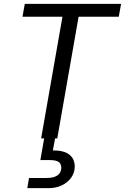

<svg xmlns="http://www.w3.org/2000/svg" viewBox="-20 -720 650 999"><path d="M194 0 305 -633H97L109 -700H610L598 -633H389L278 0ZM122 259 131 206H223Q260 206 279 192.5Q298 179 299 154Q299 132 285 122.5Q271 113 240 113H190L211 -7H268L255 63Q290 62 315.5 71Q341 80 355 99Q369 118 369 148Q368 180 350 205Q332 230 301.5 244.5Q271 259 232 259Z"/></svg>

Font: DM Sans 20pt
Style: Italic
Weight: 400
Italic angle: -10°
Version: Version 4.004;gftools[0.9.30]